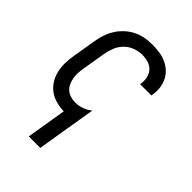

<svg xmlns="http://www.w3.org/2000/svg" viewBox="-218 -624 936 936"><g transform="rotate(45 250.0 -156.5)"><path d="M158 215 192 8Q164 7 138 0Q112 -7 91 -22.5Q70 -38 56 -60.5Q42 -83 36 -109Q30 -135 30.5 -163Q31 -191 36 -219L56 -339Q60 -364 68 -388.5Q76 -413 90 -435.5Q104 -458 124 -476.5Q144 -495 168 -507Q192 -519 217 -523.5Q242 -528 267 -528Q292 -528 316.5 -524.5Q341 -521 362.5 -511.5Q384 -502 401.5 -486Q419 -470 429 -449Q439 -428 442 -403.5Q445 -379 440 -354Q440 -353 440 -351.5Q440 -350 439 -349H362Q362 -350 362 -350.5Q362 -351 362 -352Q366 -374 361.5 -395Q357 -416 343.5 -431Q330 -446 309.5 -452Q289 -458 267 -458Q243 -458 218 -448.5Q193 -439 174.5 -420Q156 -401 146.5 -376.5Q137 -352 133 -328L113 -208Q110 -191 109 -173.5Q108 -156 111 -139.5Q114 -123 121 -108Q128 -93 139.5 -82.5Q151 -72 167.5 -67Q184 -62 201 -62Q224 -62 247 -70Q270 -78 288 -94L237 215Z"/></g></svg>

Font: Iosevka SS04 Oblique
Style: Regular
Weight: 400
Italic angle: -9°
Monospace: yes
Designer: Belleve Invis
Foundry: Belleve Invis
Version: Version 19.0.0; ttfautohint (v1.8.4)